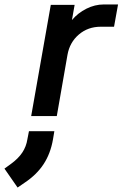

<svg xmlns="http://www.w3.org/2000/svg" viewBox="-120 -521 550 862"><path d="M108 -499H215L203 -431Q230 -463 268 -482Q306 -501 346 -501H410L392 -401H332Q275 -401 234 -366Q193 -331 183 -275L135 0H20ZM-100 236 -71 215Q-38 191 -20 164Q-2 137 3 104L10 68H124L118 104Q107 168 76 215.5Q45 263 -9 299L-41 321Z"/></svg>

Font: Bai Jamjuree SemiBold
Style: Italic
Weight: 600
Italic angle: -10°
Version: Version 1.000; ttfautohint (v1.6)